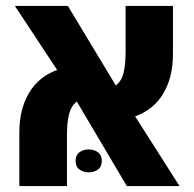

<svg xmlns="http://www.w3.org/2000/svg" viewBox="-20 -625 653 645"><path d="M45 0V-181Q45 -257 77 -312Q109 -367 172 -390L30 -605H208L369 -338Q388 -352 395 -380Q402 -408 402 -452V-605H561V-443Q561 -366 529 -311.5Q497 -257 434 -234L583 0H406L238 -284Q219 -269 212 -241.5Q205 -214 205 -172V0ZM234 -85Q234 -104 247 -113.5Q260 -123 278 -123Q296 -123 309 -113.5Q322 -104 322 -85Q322 -65 309 -55.5Q296 -46 278 -46Q260 -46 247 -55.5Q234 -65 234 -85Z"/></svg>

Font: Noto Sans Hebrew SemiCondensed ExtraBold
Style: Regular
Weight: 800
Width: 4
Designer: Monotype Design Team
Foundry: Monotype Imaging Inc.
Version: Version 2.004; ttfautohint (v1.8.4.7-5d5b)